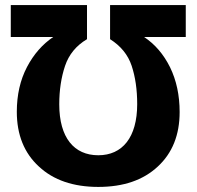

<svg xmlns="http://www.w3.org/2000/svg" viewBox="-20 -734 782 764"><path d="M371.1 -116.2C274.9 -116.2 215.8 -186 215.8 -318.8C215.8 -375.5 223.6 -426.3 238.8 -471.7C253.9 -516.6 282.7 -552.2 326.2 -578.1V-713.9H22.9V-586.9H191.9C149.4 -558.1 114.3 -518.6 87.4 -467.3C60.5 -416 46.9 -356.4 46.9 -289.1C46.9 -197.8 76.2 -125 134.8 -71.3C192.9 -17.1 272 9.8 371.1 9.8C471.2 9.8 549.8 -17.1 607.9 -71.3C666 -125 694.8 -197.3 694.8 -288.1C694.8 -355 682.1 -414.1 656.7 -466.3C630.9 -518.1 596.7 -558.1 553.2 -586.9H719.2V-713.9H418V-578.1C460.4 -551.3 489.3 -516.1 503.9 -472.2C518.6 -427.7 525.9 -377 525.9 -319.8C525.9 -187 466.8 -116.2 371.1 -116.2Z"/></svg>

Font: Avrile Sans
Style: Bold
Weight: 700
Designer: Monotype Design Team, Google (font), Stefan Peev (BGR Cyrillic), Cristiano Sobral (main changes)
Foundry: The Avrile Sans Project Authors
Version: Version 3.110